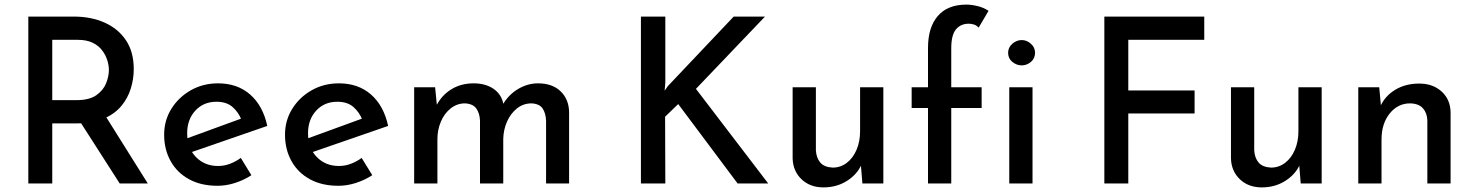

<svg xmlns="http://www.w3.org/2000/svg" viewBox="-20 -797 6401 834"><path d="M300 -725Q376 -725 435 -698.5Q494 -672 527.5 -621.5Q561 -571 561 -497Q561 -454 548 -412Q535 -370 506.5 -336Q478 -302 430.5 -281.5Q383 -261 314 -261H207V0H103V-725ZM312 -362Q368 -362 398.5 -383.5Q429 -405 441 -435.5Q453 -466 453 -493Q453 -513 446 -535.5Q439 -558 423.5 -578.5Q408 -599 382 -611.5Q356 -624 318 -624H207V-362ZM434 -300 622 0H500L309 -298Z M925 10Q853 10 801 -18.5Q749 -47 721 -97.5Q693 -148 693 -212Q693 -274 724.5 -324.5Q756 -375 809 -405Q862 -435 927 -435Q1011 -435 1066.5 -386.5Q1122 -338 1141 -250L800 -132L776 -190L1050 -290L1029 -276Q1017 -308 991 -331.5Q965 -355 920 -355Q864 -355 828.5 -316.5Q793 -278 793 -218Q793 -154 831 -115Q869 -76 927 -76Q954 -76 979 -85.5Q1004 -95 1026 -111L1072 -36Q1040 -15 1001.5 -2.5Q963 10 925 10Z M1450 10Q1378 10 1326 -18.5Q1274 -47 1246 -97.5Q1218 -148 1218 -212Q1218 -274 1249.5 -324.5Q1281 -375 1334 -405Q1387 -435 1452 -435Q1536 -435 1591.5 -386.5Q1647 -338 1666 -250L1325 -132L1301 -190L1575 -290L1554 -276Q1542 -308 1516 -331.5Q1490 -355 1445 -355Q1389 -355 1353.5 -316.5Q1318 -278 1318 -218Q1318 -154 1356 -115Q1394 -76 1452 -76Q1479 -76 1504 -85.5Q1529 -95 1551 -111L1597 -36Q1565 -15 1526.5 -2.5Q1488 10 1450 10Z M1870 -418 1879 -327 1874 -335Q1897 -382 1939.5 -408.5Q1982 -435 2037 -435Q2089 -435 2124 -411Q2159 -387 2167 -343L2162 -339Q2187 -384 2229 -409.5Q2271 -435 2317 -435Q2379 -435 2415 -400.5Q2451 -366 2452 -310V0H2352V-272Q2351 -304 2337.5 -325Q2324 -346 2289 -348Q2253 -348 2225.5 -326Q2198 -304 2182.5 -269Q2167 -234 2166 -194V0H2065V-272Q2064 -304 2049.5 -325Q2035 -346 2000 -348Q1965 -348 1937.5 -326Q1910 -304 1895 -268.5Q1880 -233 1880 -193V0H1779V-418Z M2870 -439 2867 -403 2881 -423 3167 -725H3303L3003 -411L3317 0H3184L2926 -345L2869 -290L2870 0H2764V-725H2870Z M3557 17Q3499 17 3462 -18Q3425 -53 3423 -108V-418H3524V-144Q3526 -111 3543 -91Q3560 -71 3597 -69Q3631 -69 3658 -89.5Q3685 -110 3700.5 -146Q3716 -182 3716 -227V-418H3817V0H3726L3718 -98L3722 -82Q3703 -39 3658.5 -11Q3614 17 3557 17Z M4011 0V-328H3940V-418H4011V-589Q4011 -678 4053.5 -727.5Q4096 -777 4178 -777Q4200 -777 4226.5 -770.5Q4253 -764 4274 -750L4231 -677Q4222 -687 4210.5 -690.5Q4199 -694 4188 -694Q4153 -694 4132.5 -669.5Q4112 -645 4112 -587V-418H4244V-328H4112V0Z M4364 -418H4465V0H4364ZM4359 -568Q4359 -591 4377.5 -607Q4396 -623 4418 -623Q4440 -623 4458 -607Q4476 -591 4476 -568Q4476 -543 4458 -528Q4440 -513 4418 -513Q4396 -513 4377.5 -528Q4359 -543 4359 -568Z M4777 -725H5211V-624H4881V-404H5169V-304H4881V0H4777Z M5461 17Q5403 17 5366 -18Q5329 -53 5327 -108V-418H5428V-144Q5430 -111 5447 -91Q5464 -71 5501 -69Q5535 -69 5562 -89.5Q5589 -110 5604.5 -146Q5620 -182 5620 -227V-418H5721V0H5630L5622 -98L5626 -82Q5607 -39 5562.5 -11Q5518 17 5461 17Z M5971 -418 5980 -321 5976 -335Q5996 -380 6040.5 -407Q6085 -434 6145 -434Q6204 -434 6242 -399.5Q6280 -365 6281 -309V0H6180V-274Q6179 -306 6161 -326.5Q6143 -347 6105 -348Q6052 -348 6016.5 -304Q5981 -260 5981 -191V0H5880V-418Z"/></svg>

Font: Reem Kufi Fun
Style: Regular
Weight: 400
Designer: Khaled Hosny
Version: Version 1.005